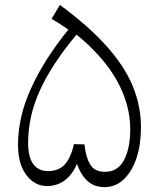

<svg xmlns="http://www.w3.org/2000/svg" viewBox="-20 -751 643 777"><path d="M222.4 -731 188.6 -674.8C205.2 -665.7 227.6 -651 256.7 -631.4C189.5 -548.1 139 -468.1 104.8 -391.4C70 -314.8 52.9 -239.5 52.9 -164.8C52.9 -113.8 63.8 -73.3 86.2 -43.3C108.6 -13.3 136.7 1.9 170.5 1.9C198.1 1.9 222.4 -6.2 242.9 -21.9C263.3 -37.6 279.5 -59.5 291.4 -87.6C303.3 -55.2 318.6 -31.4 336.2 -16.7C353.8 -1.4 376.2 6.2 402.9 6.2C433.8 6.2 460 -4.8 481.9 -26.2C503.8 -47.6 521 -76.2 532.9 -112.9C544.8 -149.5 550.5 -190.5 550.5 -235.7C550.5 -293.8 539 -350 516.7 -403.8C494.3 -457.6 458.6 -511.4 410.5 -565.2C362.4 -619 299.5 -674.3 222.4 -731ZM289.5 -611C361.9 -552.4 416.2 -490.5 452.9 -425.2C489 -360 507.1 -294.3 507.1 -228.1C507.1 -176.7 498.6 -135.2 481.9 -103.3C465.2 -71.4 439.5 -55.7 405.2 -55.7C376.7 -55.7 356.7 -65.7 344.8 -85.7C332.9 -105.2 325.2 -132.4 321.9 -166.7L279 -167.6C271 -131 258.6 -103.8 242.4 -85.7C225.7 -67.6 203.3 -58.6 174.3 -58.6C148.6 -58.6 128.6 -68.1 114.8 -86.7C101 -105.2 93.8 -134.3 93.8 -173.3C93.8 -245.2 110 -316.2 141.9 -386.2C173.8 -456.2 223.3 -531.4 289.5 -611Z"/></svg>

Font: Pinar Light
Style: Regular
Weight: 300
Designer: Amin Abedi
Version: Version 2.00;September 9, 2021;FontCreator 13.0.0.2683 64-bi